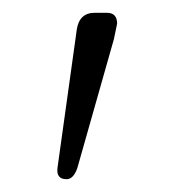

<svg xmlns="http://www.w3.org/2000/svg" viewBox="-20 -722 270 300"><path d="M70 -461 100 -676Q104 -702 128 -702H147Q163 -702 163 -685Q163 -684 158 -661L101 -460Q95 -442 84 -442Q67 -442 70 -461Z"/></svg>

Font: Quicksand
Style: Regular
Weight: 400
Designer: Andrew Paglinawan
Foundry: Andrew Paglinawan
Version: 1.002